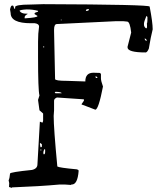

<svg xmlns="http://www.w3.org/2000/svg" viewBox="-20 -893 755 924"><path d="M187.5 -873Q700.2 -871.1 700.2 -861.3Q714.8 -785.2 714.8 -752Q705.1 -713.9 696.3 -659.2Q688.5 -640.6 680.7 -640.6Q593.8 -640.6 593.8 -665V-668L611.3 -736.3Q605.5 -789.1 591.8 -789.1L573.2 -791H537.1L253.9 -777.3Q240.2 -777.3 240.2 -750V-743.2L245.1 -512.7Q245.1 -503.9 303.7 -503.9L390.6 -501Q390.6 -543 429.7 -543L461.9 -542L465.8 -536.1V-515.6Q465.8 -503.9 475.6 -476.6Q454.1 -365.2 438.5 -365.2L379.9 -387.7L373 -389.6V-392.6L383.8 -408.2V-415L253.9 -423.8Q240.2 -418 240.2 -408.2V-362.3L238.3 -335Q238.3 -276.4 255.9 -91.8Q264.6 -85.9 349.6 -78.1L351.6 -77.1Q358.4 -76.2 358.4 -70.3Q353.5 -4.9 325.2 -4.9H322.3V-2.9L293 -4.9H265.6Q169.9 3.9 38.1 8.8L37.1 10.7H35.2L23.4 6.8L24.4 -11.7L21.5 -25.4Q26.4 -34.2 28.3 -57.6Q28.3 -64.5 133.8 -75.2Q160.2 -81.1 160.2 -102.5L171.9 -307.6L181.6 -303.7H185.5L187.5 -312.5V-346.7L169.9 -362.3L163.1 -412.1L169.9 -433.6Q163.1 -459 163.1 -620.1V-692.4Q163.1 -732.4 168 -765.6Q168 -778.3 147.5 -781.2H128.9Q31.2 -781.2 31.2 -830.1L28.3 -847.7Q32.2 -866.2 38.1 -866.2H42Q44.9 -866.2 48.8 -850.6H50.8L53.7 -854.5V-856.4L51.8 -857.4Q51.8 -871.1 126 -871.1ZM393.6 -843.8V-840.8H397.5Q406.2 -840.8 407.2 -845.7V-849.6H404.3Q393.6 -847.7 393.6 -843.8ZM74.2 -840.8Q82 -827.1 106.4 -827.1H112.3V-825.2Q98.6 -818.4 98.6 -809.6V-804.7H99.6Q160.2 -808.6 160.2 -815.4V-816.4L146.5 -825.2V-829.1Q146.5 -832 163.1 -836.9V-840.8Q138.7 -847.7 108.4 -847.7Q74.2 -845.7 74.2 -840.8ZM684.6 -816.4Q672.9 -788.1 672.9 -779.3V-774.4Q672.9 -763.7 682.6 -756.8H684.6L687.5 -760.7V-775.4L686.5 -777.3Q689.5 -784.2 689.5 -795.9V-811.5ZM272.5 -797.9V-795.9H277.3V-797.9ZM675.8 -707V-706.1Q678.7 -698.2 682.6 -697.3H686.5V-699.2Q682.6 -706.1 679.7 -707ZM188.5 -669.9V-665H192.4V-669.9ZM438.5 -524.4V-522.5L443.4 -517.6H448.2V-521.5L445.3 -524.4ZM243.2 -447.3 247.1 -444.3H276.4Q276.4 -450.2 249 -451.2H247.1ZM171.9 -201.2V-200.2L174.8 -184.6H178.7L181.6 -187.5V-198.2L174.8 -205.1ZM194.3 -175.8Q188.5 -167 188.5 -155.3L190.4 -150.4H192.4Q197.3 -151.4 197.3 -164.1V-172.9ZM174.8 -173.8V-168.9H178.7V-173.8Z"/></svg>

Font: Love Ya Like A Sister
Style: Regular
Weight: 400
Designer: Kimberly Geswein
Foundry: Kimberly Geswein
Version: Version 1.002 2007